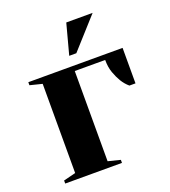

<svg xmlns="http://www.w3.org/2000/svg" viewBox="-129 -795 789 890"><g transform="rotate(-20 265.0 -350.0)"><path d="M40 0ZM40 -485V-500H505V-325H475Q456 -341 442 -364Q430 -384 420 -411.5Q410 -439 410 -475H260V-30L320 -15V0H40V-15L100 -30V-470ZM430 -700 295 -550H260L300 -700Z"/></g></svg>

Font: Yeseva One
Style: Regular
Weight: 400
Designer: Jovanny Lemonad
Foundry: Jovanny Lemonad
Version: Version 2.001; ttfautohint (v0.91) -l 8 -r 50 -G 200 -x 0 -w